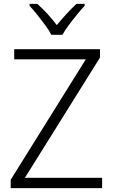

<svg xmlns="http://www.w3.org/2000/svg" viewBox="-20 -967 582 987"><path d="M505 0H35V-43L421 -662H53V-714H494V-671L108 -53H505ZM415 -937Q397 -918 375 -891Q353 -864 333 -837Q313 -810 301 -788H244Q233 -810 213 -837Q193 -864 171.5 -891Q150 -918 132 -937V-947H172Q198 -924 224.5 -895Q251 -866 272 -838Q295 -866 321.5 -895Q348 -924 373 -947H415Z"/></svg>

Font: Noto Sans Display Light
Style: Regular
Weight: 300
Designer: Monotype Design Team
Foundry: Monotype Imaging Inc.
Version: Version 2.003